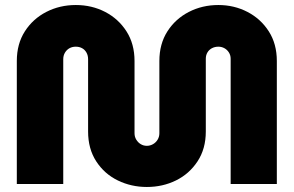

<svg xmlns="http://www.w3.org/2000/svg" viewBox="-20 -733 1170 765"><path d="M565 12Q503 12 449.5 -14Q396 -40 363.5 -90Q331 -140 331 -209V-497Q331 -512 324.5 -523.5Q318 -535 307 -541Q296 -547 282 -547Q268 -547 257 -541Q246 -535 239 -523.5Q232 -512 232 -497V0H47V-490Q47 -558 79 -608Q111 -658 164.5 -685.5Q218 -713 282 -713Q346 -713 399 -685.5Q452 -658 484 -608Q516 -558 516 -490V-202Q516 -188 523 -176.5Q530 -165 541 -158.5Q552 -152 565 -152Q578 -152 589.5 -158.5Q601 -165 608 -176.5Q615 -188 615 -202V-490Q615 -558 647 -608Q679 -658 732.5 -685.5Q786 -713 850 -713Q913 -713 966 -685.5Q1019 -658 1051 -608Q1083 -558 1083 -490V0H899V-499Q899 -513 892 -524Q885 -535 874 -541Q863 -547 850 -547Q836 -547 824.5 -541Q813 -535 806.5 -524Q800 -513 800 -499V-209Q800 -140 767 -90Q734 -40 681 -14Q628 12 565 12Z"/></svg>

Font: MuseoModerno Thin ExtraBold
Style: Regular
Weight: 800
Version: Version 1.002